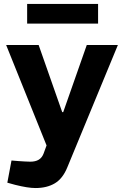

<svg xmlns="http://www.w3.org/2000/svg" viewBox="-20 -740 626 969"><path d="M159 209Q140 209 114.5 205Q89 201 57 193L17 182L38 70L74 73Q91 74 106 75Q121 76 133 76Q159 76 175.5 66Q192 56 200 35L215 -6L11 -513H175L294 -174H299L418 -513H575L320 104Q297 161 257 185Q217 209 159 209ZM117 -621V-720H475V-621Z"/></svg>

Font: REM SemiBold
Style: Regular
Weight: 600
Designer: Octavio Pardo
Foundry: Ashler Design
Version: Version 1.005;gftools[0.9.28]